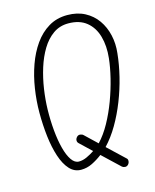

<svg xmlns="http://www.w3.org/2000/svg" viewBox="-151 -1104 1029 1272"><g transform="rotate(-15 364.0 -468.5)"><path d="M90 -425.5Q90 -507 102.8 -589.8Q115.5 -672.5 142 -746.8Q168.5 -821 209.5 -879Q250.5 -937 306.5 -970.5Q362.5 -1004 434.5 -1004Q503 -1004 554.5 -976.8Q606 -949.5 638.8 -903Q671.5 -856.5 685 -797.2Q698.5 -738 691 -673.5Q683.5 -598.5 663.8 -517.8Q644 -437 613.2 -358.8Q582.5 -280.5 542.5 -212.2Q502.5 -144 454.5 -93.5L571.5 17Q578 23 577.2 35.5Q576.5 48 567.5 58Q558 68 545.2 67Q532.5 66 525.5 59.5L407.5 -52Q373.5 -26 337 -8Q300.5 10 260.5 10Q214 10 181.5 -25.8Q149 -61.5 128.8 -123Q108.5 -184.5 99.2 -262.8Q90 -341 90 -425.5ZM148 -432.5Q146.5 -357 153 -287.5Q159.5 -218 173.8 -163.8Q188 -109.5 209.8 -78Q231.5 -46.5 260 -46.5Q286.5 -46.5 314.8 -59.5Q343 -72.5 368 -89.5L288 -165.5Q280 -173 279.8 -184.5Q279.5 -196 289 -207Q299 -218.5 313 -216.8Q327 -215 334 -208L417 -129Q460 -174.5 495.8 -239.2Q531.5 -304 558.8 -377.2Q586 -450.5 603.8 -523Q621.5 -595.5 628 -656Q637 -739 618.2 -805.2Q599.5 -871.5 552 -910.2Q504.5 -949 427 -949Q368 -949 323 -917.2Q278 -885.5 245.5 -831.8Q213 -778 192 -710.8Q171 -643.5 160.2 -571.5Q149.5 -499.5 148 -432.5Z"/></g></svg>

Font: Edu NSW ACT Hand Pre
Style: Regular
Weight: 400
Designer: Tina and Corey Anderson, Eben Sorkin, Mirko Velimirovic
Foundry: Sorkin Type Co.
Version: Version 2.000